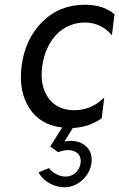

<svg xmlns="http://www.w3.org/2000/svg" viewBox="-20 -530 503 810"><path d="M338 -435Q302 -435 270.5 -421Q239 -407 216 -382Q193 -357 178 -323Q163 -289 158 -250Q154 -218 157 -190.5Q160 -163 171 -139.5Q182 -116 199 -99.5Q216 -83 240 -74Q264 -65 293 -65Q366 -65 420 -119L409 -31Q391 -18 369 -8.5Q347 1 327 5Q307 9 287 10L252 67Q305 57 338.5 83.5Q372 110 366 158Q360 200 327 230Q294 260 251 260Q229 260 207 251.5Q185 243 168 228.5Q151 214 143 197L187 179Q197 194 217 204.5Q237 215 257 215Q281 215 299 198.5Q317 182 320 158Q324 123 296.5 109.5Q269 96 225 112L192 88L242 8Q149 -3 103.5 -74Q58 -145 71 -250Q85 -364 157.5 -437Q230 -510 339 -510Q416 -510 463 -470L452 -381Q432 -406 402.5 -420.5Q373 -435 338 -435Z"/></svg>

Font: Orkney
Style: Italic
Weight: 400
Italic angle: -7°
Designer: Samuel Oakes and Alfredo Marco Pradil
Foundry: Alfredo Marco Pradil
Version: 1.0; ttfautohint (v1.5)